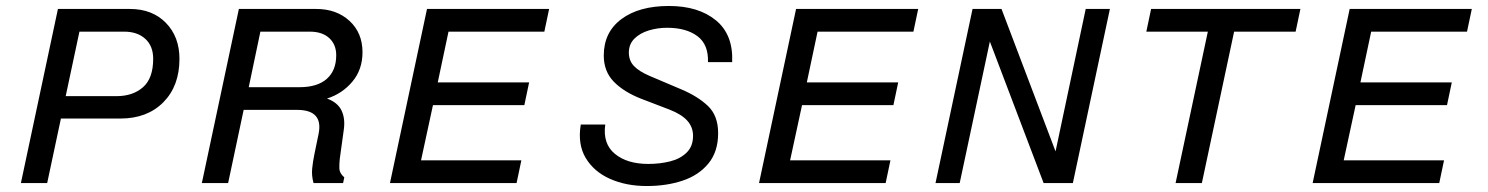

<svg xmlns="http://www.w3.org/2000/svg" viewBox="-20 -613 4984 643"><path d="M383 -216H184L138 0H50L174 -583H415Q490 -583 535.5 -536.5Q581 -490 581 -416Q581 -325 527 -270.5Q473 -216 383 -216ZM246 -507 200 -291H370Q425 -291 459 -321Q493 -351 493 -416Q493 -459 466.5 -483Q440 -507 396 -507Z M656 0 780 -583H1039Q1107 -583 1150.5 -543Q1194 -503 1194 -438Q1194 -380 1160 -339.5Q1126 -299 1075 -283Q1111 -270 1124 -242.5Q1137 -215 1131 -176L1118 -82Q1116 -64 1116.5 -48.5Q1117 -33 1133 -19L1129 0H1030Q1023 -25 1025.5 -49Q1028 -73 1033 -97L1047 -165Q1063 -245 975 -245H796L744 0ZM813 -321H983Q1043 -321 1074.5 -349Q1106 -377 1106 -428Q1106 -464 1082.5 -485.5Q1059 -507 1018 -507H852Z M1736 -261H1430L1390 -76H1726L1710 0H1286L1410 -583H1819L1803 -507H1482L1446 -337H1752Z M2146 10Q2077 10 2023 -14Q1969 -38 1941.5 -84Q1914 -130 1925 -196H2007Q1998 -132 2039 -98Q2080 -64 2151 -64Q2190 -64 2224 -72.5Q2258 -81 2279.5 -102Q2301 -123 2301 -158Q2301 -187 2282 -208.5Q2263 -230 2222 -246L2128 -282Q2069 -305 2035.5 -339.5Q2002 -374 2002 -427Q2002 -505 2061 -549Q2120 -593 2220 -593Q2319 -593 2377.5 -545Q2436 -497 2432 -405H2351Q2353 -464 2315.5 -492Q2278 -520 2214 -520Q2182 -520 2152.5 -511Q2123 -502 2104.5 -483.5Q2086 -465 2086 -437Q2086 -410 2103 -392Q2120 -374 2155 -359L2261 -314Q2316 -291 2350.5 -258.5Q2385 -226 2385 -167Q2385 -105 2352.5 -65.5Q2320 -26 2266 -8Q2212 10 2146 10Z M2972 -261H2666L2626 -76H2962L2946 0H2522L2646 -583H3055L3039 -507H2718L2682 -337H2988Z M3113 0 3237 -583H3334L3515 -106L3616 -583H3697L3573 0H3475L3295 -474L3194 0Z M4319 -507H4113L4005 0H3917L4025 -507H3819L3835 -583H4335Z M4826 -261H4520L4480 -76H4816L4800 0H4376L4500 -583H4909L4893 -507H4572L4536 -337H4842Z"/></svg>

Font: Fragment Mono SC
Style: Italic
Weight: 400
Italic angle: -12°
Monospace: yes
Designer: Wei Huang based on Nimbus Sans by URW Studio, based on Helvetica by Max Miedinger.
Foundry: Wei Huang
Version: Version 1.012; ttfautohint (v1.8.4.7-5d5b)